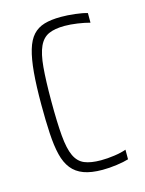

<svg xmlns="http://www.w3.org/2000/svg" viewBox="-87 -573 482 637"><g transform="rotate(-15 153.5 -255.0)"><path d="M187 8Q148 8 122.5 -1.5Q97 -11 81.5 -30.5Q66 -50 58.5 -80.5Q51 -111 48.5 -154.5Q46 -198 46 -254Q46 -318 50 -363.5Q54 -409 63 -439.5Q72 -470 87.5 -487Q103 -504 126.5 -511Q150 -518 184 -518Q206 -518 232 -515Q258 -512 274 -507V-474Q256 -479 232 -482.5Q208 -486 188 -486Q154 -486 133 -476.5Q112 -467 100.5 -442Q89 -417 85 -372Q81 -327 81 -256Q81 -183 85 -137Q89 -91 100.5 -66.5Q112 -42 133.5 -33Q155 -24 190 -24Q212 -24 236.5 -27.5Q261 -31 277 -37V-4Q261 1 235.5 4.5Q210 8 187 8Z"/></g></svg>

Font: Saira ExtraCondensed Thin
Style: Regular
Weight: 250
Width: 2
Designer: Hector Gatti with collaboration of the Omnibus-Type team
Foundry: Omnibus-Type
Version: Version 1.101